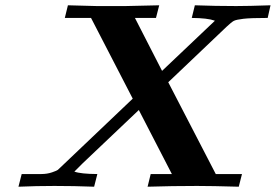

<svg xmlns="http://www.w3.org/2000/svg" viewBox="-20 -706 1043 726"><path d="M49.8 0 62 -47.9Q113.8 -47.9 136 -47.9Q158.2 -47.9 177 -54.4Q195.8 -61 198.5 -63.5Q201.2 -65.9 220.2 -84L481.9 -333L324.2 -638.2H225.1L236.8 -686L345.2 -683.1H455.1L582 -686L569.8 -638.2H490.2L592.8 -438L792 -627V-627.9Q765.1 -637.7 705.1 -638.2L716.8 -686Q794.9 -683.1 873 -683.1Q918.9 -683.1 1002.9 -686L992.2 -638.2Q928.2 -638.2 900.6 -635Q873 -631.8 864 -627Q855 -622.1 836.9 -605L616.2 -395L795.9 -47.9H895L882.8 0Q780.8 -2.9 725.1 -2.9Q630.9 -2.9 538.1 0L549.8 -47.9H629.9L504.9 -290L293 -88.9L261.2 -57.1Q285.2 -48.3 348.1 -47.9L335.9 0Q260.7 -2.9 186 -2.9Q117.7 -2.9 49.8 0Z"/></svg>

Font: CMU Serif
Style: BoldItalic
Weight: 700
Italic angle: -14.04°
Version: Version 0.7.0